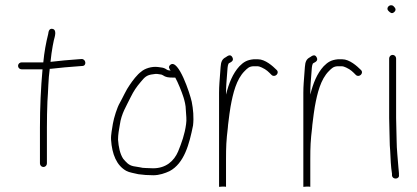

<svg xmlns="http://www.w3.org/2000/svg" viewBox="-20 -693 1618 745"><path d="M50 -437.5C50 -430 56.3 -424 64 -424H145C138.4 -351 135 -276.3 135 -198V-59C135 -51.3 141 -45 148.5 -45C156 -45 162 -51.3 162 -59V-198C162 -231.8 162.7 -266.3 164 -299C167.4 -341.5 167.1 -384.8 173 -426H177C214.3 -430.4 249.3 -433.4 286 -436L299 -437C317.1 -437 313.8 -464 297 -464L283 -463C247.1 -460.2 212.5 -457.6 176 -453C178.4 -474.8 180.8 -496 184.5 -514.5L189 -537C192.8 -551 201.6 -577.7 183.5 -581C171 -583.3 168.2 -571.5 167 -561C158.4 -526.8 151.9 -491.6 148 -451H64C56.3 -451 50 -445 50 -437.5Z M642 -419C640 -419 638 -419.3 636 -420C632.7 -420 629.7 -421 627 -423C620.3 -427.7 613.7 -430.3 607 -431L593 -433C568.3 -436.1 541.2 -426.9 528 -415C512.6 -404.2 494.3 -380 483 -363C470 -345.3 456.2 -313.7 445 -294C434.6 -276.7 422.2 -237 418 -213C415.5 -193.2 409.6 -171.3 411 -150C414.7 -95 432.1 -51.1 470 -30C481.9 -23.4 501.1 -21 517 -17C534.1 -14.4 555.2 -13 575 -13C598.2 -13 620.5 -20.8 638 -29C695 -59.2 714.6 -134.2 729 -206C732.7 -237.3 729.5 -270.3 724 -298C717.2 -329.7 672.5 -465.6 641.5 -442C631.7 -434.6 636.4 -426.5 642 -419ZM660 -392C670 -374.6 685.3 -336.9 692 -315.5C695.9 -303.2 701 -283.8 701 -267C702.3 -252.3 703 -242.7 703 -238C703.7 -228.7 703.3 -219.7 702 -211C696.8 -171.8 684.9 -139 671 -105C655.1 -67.9 623.8 -40 574 -40C564.7 -40 555.7 -40.3 547 -41C537.7 -41 529.3 -42 522 -44L498 -48C478.5 -51.9 469.5 -63.9 458 -77C445.6 -95.7 440.2 -122.5 438 -151C438 -170.5 441.7 -191.2 445 -209C450.9 -252.9 471.1 -282.6 487 -316C499.1 -340.3 509.3 -355.5 526 -375C540.8 -392.5 548 -402.3 575 -405C588.4 -407.7 592 -405.5 604 -404C606 -404 608.7 -403 612 -401C622.9 -393.4 633.2 -392 649 -392Z M857 32V-75C857 -122.8 858 -148.1 864 -197C864 -201 864.3 -205 865 -209C869 -242.3 872.2 -265.5 874.5 -278.5C884.1 -332.1 897.3 -385.3 929 -417C940.3 -428.3 947 -436 966 -436H980C983.3 -436 988.7 -434.3 996 -431C1014.4 -422.5 1021.7 -414.3 1034 -402C1047 -390.3 1066.6 -409.8 1053 -422C1038.8 -436.2 1009.3 -463 981 -463H964C937.7 -460.4 925.1 -452.1 909 -436C882.9 -407.6 867.9 -369.5 857 -326V-332C857 -358.6 859.3 -380.9 861 -404L863 -430C863.7 -436.7 864.7 -441.3 866 -444C866 -445.3 867 -446.7 869 -448C878.4 -452.7 888.5 -458.1 881.5 -471C874.5 -483.9 864.2 -476.8 856 -471C841.5 -463.7 837.5 -452.9 836 -433L834 -406C832.3 -382.8 830 -359.4 830 -333V32L843 31H849.5C853 31 854.6 31.4 857 32Z M1184 32V-75C1184 -122.8 1185 -148.1 1191 -197C1191 -201 1191.3 -205 1192 -209C1196 -242.3 1199.2 -265.5 1201.5 -278.5C1211.1 -332.1 1224.3 -385.3 1256 -417C1267.3 -428.3 1274 -436 1293 -436H1307C1310.3 -436 1315.7 -434.3 1323 -431C1341.4 -422.5 1348.7 -414.3 1361 -402C1374 -390.3 1393.6 -409.8 1380 -422C1365.8 -436.2 1336.3 -463 1308 -463H1291C1264.7 -460.4 1252.1 -452.1 1236 -436C1209.9 -407.6 1194.9 -369.5 1184 -326V-332C1184 -358.6 1186.3 -380.9 1188 -404L1190 -430C1190.7 -436.7 1191.7 -441.3 1193 -444C1193 -445.3 1194 -446.7 1196 -448C1205.4 -452.7 1215.5 -458.1 1208.5 -471C1201.5 -483.9 1191.2 -476.8 1183 -471C1168.5 -463.7 1164.5 -452.9 1163 -433L1161 -406C1159.3 -382.8 1157 -359.4 1157 -333V32L1170 31H1176.5C1180 31 1181.6 31.4 1184 32Z M1490 -466V-235C1490 -208.3 1492 -173.3 1492 -148C1492 -136 1492.7 -122.7 1494 -108C1495.4 -77.7 1496.5 -46.3 1501 -19V-12C1504 6.1 1531.2 2 1528 -14V-21C1527.3 -25.7 1526.7 -33 1526 -43C1523.9 -75 1519 -113.7 1519 -148C1519 -174.2 1517 -207.4 1517 -235V-466C1517 -473.7 1511 -480 1503.5 -480C1496 -480 1490 -473.7 1490 -466ZM1488 -650C1494.4 -643.6 1500.8 -637.8 1510 -646.5C1519.1 -655.1 1513.5 -662.5 1507 -669C1494 -680.7 1474.3 -662.3 1488 -650Z"/></svg>

Font: Take Off
Style: Regular, Eh
Weight: 400
Foundry: Cannot Into Space Fonts
Version: Version 0.89